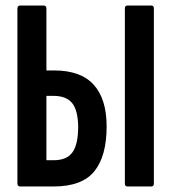

<svg xmlns="http://www.w3.org/2000/svg" viewBox="-20 -675 619 695"><path d="M53 0Q43 0 43 -11V-644Q43 -655 53 -655H138Q148 -655 148 -644V-420H176Q272 -420 319 -368.5Q366 -317 366 -217Q366 -110 321.5 -55Q277 0 174 0ZM148 -95H174Q222 -95 242.5 -124Q263 -153 263 -217Q262 -276 241 -302Q220 -328 173 -328H148ZM441 0Q432 0 432 -11V-644Q432 -655 441 -655H528Q537 -655 537 -644V-11Q537 0 528 0Z"/></svg>

Font: Sofia Sans Extra Condensed
Style: Bold
Weight: 700
Designer: Botio Nikoltchev, Ani Petrova
Foundry: lettersoup
Version: Version 4.101